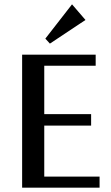

<svg xmlns="http://www.w3.org/2000/svg" viewBox="-20 -865 510 885"><path d="M439 -51V0H82V-613H421V-562H184V-339H400V-286H184V-51ZM312 -845 374 -773 210 -664 189 -687Z"/></svg>

Font: Arya
Style: Regular
Weight: 400
Designer: Eduardo Rodriguez Tunni, Modular Infotech
Foundry: Eduardo Rodriguez Tunni, Modular Infotech
Version: Version 1.002